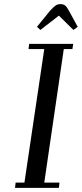

<svg xmlns="http://www.w3.org/2000/svg" viewBox="-20 -916 399 936"><path d="M53.2 0 56.2 -25.9H99.1L195.8 -676.8H119.1L122.1 -702.1H336.9L333 -676.8H291L195.8 -25.9H270L267.1 0ZM160.2 -785.2 224.1 -863.8Q241.7 -882.8 251.5 -889.4Q261.2 -896 274.9 -896Q289.1 -896 297.9 -888.9Q306.6 -881.8 315.9 -863.8L358.9 -785.2L337.9 -770L267.1 -839.8L176.8 -770Z"/></svg>

Font: Dehuti Alt
Style: Bold-Italic
Weight: 700
Version: Version 1.2